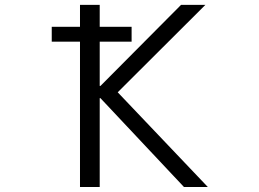

<svg xmlns="http://www.w3.org/2000/svg" viewBox="-20 -750 1040 770"><path d="M187.5 -583V-642.6H300.8V-730.5H379.9V-642.6H507.8V-583H379.9V-405.3H382.8L706.1 -730.5H803.7L452.1 -379.9L813.5 0H717.8L382.8 -356.4H379.9V0H300.8V-583Z"/></svg>

Font: Gen Shin Gothic Monospace Normal
Style: Regular
Weight: 350
Designer: [Source Han Sans]
Ryoko NISHIZUKA  (kana & ideographs); Paul D. Hunt (Latin, Greek & Cyrillic); Wenlong ZHANG  (bopomofo
Version: Version 1.002.20150607